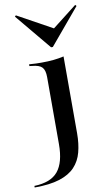

<svg xmlns="http://www.w3.org/2000/svg" viewBox="-146 -716 552 956"><g transform="rotate(-10 130.0 -238.0)"><path d="M105.6 -207.3V-337.9Q105.6 -372.6 91.9 -387.5Q78.2 -402.4 41.9 -405.6L28.2 -407.3V-416.1Q50 -414.5 63.3 -414.1Q76.6 -413.7 91.9 -413.7Q124.2 -413.7 152 -416.5Q179.8 -419.4 204 -425V-416.1V-207.3ZM-50.8 192.7V184.7Q32.3 182.3 69 137.9Q105.6 93.5 105.6 0.8V-207.3H204V-36.3Q204 16.1 192.7 58.9Q181.5 101.6 153.2 131.5Q125 161.3 75.4 177Q25.8 192.7 -50.8 192.7ZM305.6 -667.7 311.3 -661.3 159.7 -480.6H150.8L0 -662.1L5.6 -667.7L201.6 -559.7L166.1 -558.9Z"/></g></svg>

Font: Playfair 144pt SemiExpanded SemiBold
Style: Regular
Weight: 600
Width: 6
Designer: Claus Eggers Sørensen
Foundry: Claus Eggers Sørensen
Version: Version 2.203